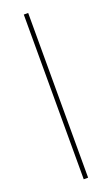

<svg xmlns="http://www.w3.org/2000/svg" viewBox="-137 -712 434 744"><g transform="rotate(-20 80.0 -339.5)"><path d="M88.9 0H70.8V-679.2H88.9Z"/></g></svg>

Font: Rawengulk
Style: Light
Weight: 300
Version: Version 0.92